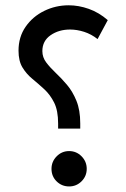

<svg xmlns="http://www.w3.org/2000/svg" viewBox="-20 -688 466 708"><path d="M48.3 -501Q48.3 -551.8 74.5 -589.4Q100.6 -627 142.8 -647.7Q185.1 -668.5 233.4 -668.5Q270 -668.5 307.4 -655.3Q344.7 -642.1 377.4 -613.8L339.8 -543.9Q316.9 -562 290.3 -570.6Q263.7 -579.1 238.3 -579.1Q196.8 -579.1 166.5 -558.1Q136.2 -537.1 136.2 -499.5Q136.2 -476.6 150.4 -457.8Q164.6 -439 185.3 -419.4Q206.1 -399.9 226.8 -375.5Q247.6 -351.1 261.7 -316.7Q275.9 -282.2 275.9 -232.9V-213.9H194.3V-232.9Q194.3 -280.3 179.7 -309.6Q165 -338.9 143.3 -358.9Q121.6 -378.9 99.6 -397Q77.6 -415 63 -439Q48.3 -462.9 48.3 -501ZM169.9 -65.4Q169.9 -92.3 189 -111.6Q208 -130.9 234.9 -130.9Q261.7 -130.9 280.8 -111.6Q299.8 -92.3 299.8 -65.4Q299.8 -38.6 280.8 -19.5Q261.7 -0.5 234.9 -0.5Q208 -0.5 189 -19Q169.9 -37.6 169.9 -65.4Z"/></svg>

Font: Vazirmatn RD
Style: Regular
Weight: 400
Designer: Saber Rastikerdar
Foundry: Saber Rastikerdar
Version: Version 32.102